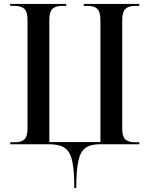

<svg xmlns="http://www.w3.org/2000/svg" viewBox="-20 -734 762 977"><path d="M358 223Q358 134 347.5 85.5Q337 37 309 18.5Q281 0 231 0H32V-10H55Q89 -10 104.5 -25Q120 -40 120 -80V-634Q120 -674 104 -689Q88 -704 54 -704H32V-714H317V-704H296Q262 -704 246.5 -688.5Q231 -673 231 -632V-11H491V-632Q491 -673 475.5 -688.5Q460 -704 427 -704H406V-714H689V-704H668Q634 -704 618 -688.5Q602 -673 602 -632V-78Q602 -39 618 -24.5Q634 -10 668 -10H689V0H489Q441 0 415 18.5Q389 37 378.5 85.5Q368 134 368 223Z"/></svg>

Font: Noto Serif Display SemiCondensed Medium
Style: Regular
Weight: 500
Width: 4
Designer: Monotype Design Team
Foundry: Monotype Imaging Inc.
Version: Version 2.009